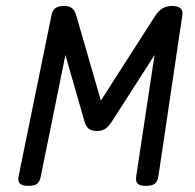

<svg xmlns="http://www.w3.org/2000/svg" viewBox="-20 -604 640 629"><path d="M542.5 -584.5Q509.3 -584.5 488.8 -552.7L310.5 -274.4L230 -552.7Q225.1 -569.8 216.1 -577.1Q207 -584.5 190.4 -584.5H189.5Q171.4 -584.5 161.6 -577.4Q151.9 -570.3 148.4 -552.7L41 -26.9Q37.6 -10.3 45.2 -2.7Q52.7 4.9 72.3 4.9H73.2Q93.3 4.9 101.8 -2.2Q110.4 -9.3 113.8 -26.9L194.3 -423.8L256.8 -206.1Q261.7 -189 271.2 -181.9Q280.8 -174.8 297.4 -174.8Q314 -174.8 324.7 -181.9Q335.4 -189 346.7 -206.1L486.3 -423.8L426.3 -26.9Q423.8 -9.8 430.9 -2.4Q438 4.9 458 4.9H459Q478.5 4.9 487.5 -2.4Q496.6 -9.8 499 -26.9L577.1 -552.7Q580.1 -569.8 571 -577.1Q562 -584.5 543.5 -584.5Z"/></svg>

Font: Courier Prime Code
Style: Italic
Weight: 400
Italic angle: -10°
Designer: Alan Dague-Greene
Foundry: Quote-Unquote Apps
Version: Version 3.18